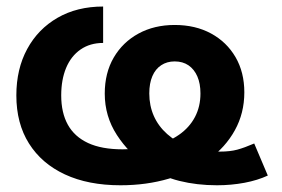

<svg xmlns="http://www.w3.org/2000/svg" viewBox="-20 -547 850 579"><path d="M343.3 11.7Q246.1 11.7 175.8 -21Q105.5 -53.7 67.4 -114.3Q29.3 -174.8 29.3 -259.3Q29.3 -338.9 62 -399.2Q94.7 -459.5 153.6 -493.4Q212.4 -527.3 291 -527.3V-417.5Q251.5 -417.5 222.9 -397.7Q194.3 -377.9 179.4 -342.3Q164.6 -306.6 164.6 -259.3Q164.6 -207 184.6 -170.9Q204.6 -134.8 245.6 -115.7Q286.6 -96.7 349.6 -96.7Q402.8 -96.7 446 -107.9Q489.3 -119.1 520.3 -140.9Q551.3 -162.6 567.9 -194.1Q584.5 -225.6 584.5 -265.1Q584.5 -294.9 575.2 -316.4Q565.9 -337.9 548.6 -349.9Q531.2 -361.8 506.8 -361.8Q483.4 -361.8 466.1 -350.3Q448.7 -338.9 439.5 -317.4Q430.2 -295.9 430.2 -265.1Q430.2 -228.5 443.8 -197.5Q457.5 -166.5 484.1 -142.8Q510.7 -119.1 549.8 -103Q566.9 -97.2 592.3 -93.5Q617.7 -89.8 642.6 -89.8Q673.8 -89.8 695.6 -95.7Q717.3 -101.6 746.6 -114.3L787.6 -17.6Q757.3 -3.4 717.3 4.2Q677.2 11.7 634.3 11.7Q573.7 11.7 520.8 -1.5Q467.8 -14.6 425.8 -45.4Q369.1 -83.5 332.5 -139.9Q295.9 -196.3 295.9 -264.6Q295.9 -327.1 323 -373.5Q350.1 -419.9 397.7 -445.8Q445.3 -471.7 506.8 -471.7Q569.3 -471.7 616.5 -446Q663.6 -420.4 690.2 -374.8Q716.8 -329.1 716.8 -268.6Q716.8 -205.6 688.2 -154.1Q659.7 -102.5 608.4 -65.4Q557.1 -28.3 489.5 -8.3Q421.9 11.7 343.3 11.7Z"/></svg>

Font: Inter Cardless Display
Style: Bold
Weight: 700
Designer: Rasmus Andersson
Foundry: rsms
Version: Version 4.001;git-9221beed3